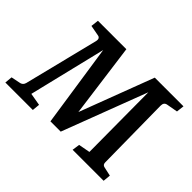

<svg xmlns="http://www.w3.org/2000/svg" viewBox="-121 -786 1003 1003"><g transform="rotate(45 380.0 -285.0)"><path d="M660 -74Q660 -56 676 -53L726 -42L722 0H493L499 -42L563 -54L560 -544H580L382 -23H306L228 -545H253L134 -54L203 -42L199 0H-4L0 -42L54 -53Q61 -55 66.5 -60Q72 -65 75 -75L178 -488Q181 -502 176.5 -508.5Q172 -515 164 -516L105 -527L110 -570H320L383 -100H352L530 -570H742L737 -527L676 -516Q665 -514 660 -507Q655 -500 655 -488Z"/></g></svg>

Font: Yrsa Medium
Style: Italic
Weight: 500
Italic angle: -7.10001°
Designer: Anna Giedrys (Yrsa+Rasa design), David Brezina (Yrsa art-direction, Rasa art-direction, design)
Foundry: Rosetta Type Foundry
Version: Version 2.004